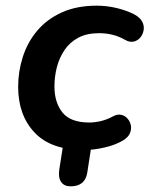

<svg xmlns="http://www.w3.org/2000/svg" viewBox="-20 -519 527 677"><path d="M277 10Q160 10 102 -51.5Q44 -113 44 -213Q44 -267 60.5 -318.5Q77 -370 111 -410.5Q145 -451 197.5 -475Q250 -499 321 -499Q357 -499 392 -490.5Q427 -482 454 -468Q474 -457 481.5 -442.5Q489 -428 486.5 -413Q484 -398 475 -387Q466 -376 452 -372.5Q438 -369 422 -378Q399 -391 376.5 -396.5Q354 -402 329 -402Q286 -402 256 -386Q226 -370 207.5 -342.5Q189 -315 180.5 -282Q172 -249 172 -214Q172 -157 200.5 -122Q229 -87 295 -87Q314 -87 335.5 -92Q357 -97 381 -110Q395 -117 408 -114Q421 -111 430 -100.5Q439 -90 441.5 -76.5Q444 -63 438 -49Q432 -35 414 -24Q388 -8 349 1Q310 10 277 10ZM229 138Q206 138 195.5 122.5Q185 107 189 79L210 -55H310L288 88Q281 138 229 138Z"/></svg>

Font: Nunito Variable Extra Light
Style: Italic
Weight: 200
Italic angle: -9°
Designer: Vernon Adams
Foundry: Vernon Adams
Version: Version 3.602